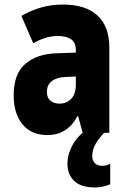

<svg xmlns="http://www.w3.org/2000/svg" viewBox="-20 -583 540 843"><path d="M188 10Q117 10 78.5 -37.5Q40 -85 40 -164Q40 -259 91 -302.5Q142 -346 226 -349L313 -352V-362Q313 -397 291.5 -411Q270 -425 235 -425Q205 -425 178.5 -416.5Q152 -408 126 -393L74 -513Q115 -537 160 -550Q205 -563 257 -563Q356 -563 408 -515Q460 -467 460 -374V0H343L323 -73H320Q276 10 188 10ZM241 -128Q272 -128 292.5 -149Q313 -170 313 -212V-247L268 -245Q232 -244 209 -228Q186 -212 186 -180Q186 -152 202.5 -140Q219 -128 241 -128ZM396 240Q336 240 306 211.5Q276 183 276 134Q276 99 296 58.5Q316 18 363 -16L437 0Q406 34 395.5 57Q385 80 385 103Q385 121 396 133Q407 145 427 145Q440 145 448.5 142.5Q457 140 464 136V226Q453 231 435.5 235.5Q418 240 396 240Z"/></svg>

Font: Noto Sans Mono ExtraCondensed Black
Style: Regular
Weight: 900
Width: 2
Designer: Monotype Design Team
Foundry: Monotype Imaging Inc.
Version: Version 2.014